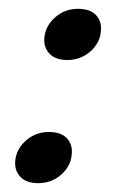

<svg xmlns="http://www.w3.org/2000/svg" viewBox="-20 -406 278 435"><path d="M66.5 9Q39.5 9 26 -5.5Q12.5 -20 14.5 -41.5Q17 -68.5 39 -87.8Q61 -107 90.5 -107Q118.5 -107 131.8 -92.5Q145 -78 142.5 -56Q140.5 -29.5 118.5 -10.2Q96.5 9 66.5 9ZM132.5 -270Q105.5 -270 92 -284.5Q78.5 -299 80.5 -320.5Q83 -347.5 105 -366.8Q127 -386 156.5 -386Q184.5 -386 197.8 -371.5Q211 -357 208.5 -335Q206.5 -308.5 184.5 -289.2Q162.5 -270 132.5 -270Z"/></svg>

Font: Fraunces 144pt S100
Style: Italic
Weight: 400
Italic angle: -16°
Version: Version 1.000; ttfautohint (v1.8.3)